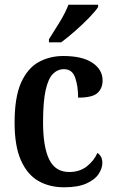

<svg xmlns="http://www.w3.org/2000/svg" viewBox="-20 -786 488 816"><path d="M253 10Q190 10 143 -17Q96 -44 69 -104.5Q42 -165 42 -265Q42 -373 69.5 -434.5Q97 -496 144 -522Q191 -548 249 -548Q330 -548 373 -519Q416 -490 416 -444Q416 -411 394.5 -391Q373 -371 312 -371Q312 -420 299.5 -456Q287 -492 252 -492Q225 -492 205 -472Q185 -452 174 -403Q163 -354 163 -266Q163 -162 189 -108.5Q215 -55 274 -55Q318 -55 348.5 -78.5Q379 -102 394 -136Q415 -122 415 -94Q415 -71 399.5 -47Q384 -23 348 -6.5Q312 10 253 10ZM188 -619Q209 -652 233.5 -692Q258 -732 271 -766H397V-756Q386 -739 359 -711Q332 -683 299.5 -654.5Q267 -626 240 -606H188Z"/></svg>

Font: Noto Serif Myanmar Cond SemBd
Style: Regular
Weight: 600
Width: 3
Designer: Ben Mitchell and the Monotype Design Team
Foundry: Monotype Imaging Inc.
Version: Version 2.106; ttfautohint (v1.8.4.7-5d5b)